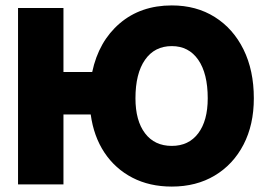

<svg xmlns="http://www.w3.org/2000/svg" viewBox="-20 -680 992 708"><path d="M916 -317.5Q916 -220 878 -146.8Q840 -73.5 772 -32.8Q704 8 613.5 8Q531.5 8 468.2 -24.8Q405 -57.5 365.2 -117.2Q325.5 -177 314.5 -258H214V0H46.5V-650.5H214V-414.5H320Q344 -527.5 421.5 -593.8Q499 -660 613.5 -660Q704 -660 772 -617.2Q840 -574.5 878 -497.5Q916 -420.5 916 -317.5ZM746 -317.5Q746 -409 711 -459.5Q676 -510 613.5 -510Q550 -510 514.8 -459.5Q479.5 -409 479.5 -317.5Q479.5 -235 514.8 -188.5Q550 -142 613.5 -142Q676 -142 711 -188.5Q746 -235 746 -317.5Z"/></svg>

Font: Overused Grotesk ExtraBold
Style: Regular
Weight: 800
Version: Version 0.004